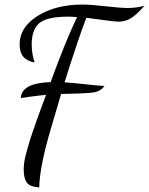

<svg xmlns="http://www.w3.org/2000/svg" viewBox="-20 -735 654 842"><path d="M105 -310 71 -305Q75 -371 202 -375Q267 -554 318 -660Q292 -662 279 -662Q186 -662 152.5 -633.5Q119 -605 119 -540Q119 -499 132 -461Q66 -472 66 -539Q66 -616 145.5 -665.5Q225 -715 341 -715Q377 -715 443 -707.5Q509 -700 540 -700Q580 -700 614 -710Q579 -670 554 -655Q529 -640 501 -640Q484 -640 434.5 -647Q385 -654 359 -657Q331 -589 263 -374Q295 -372 354 -365.5Q413 -359 438 -358Q422 -335 392.5 -330Q363 -325 248 -323L204 -174Q154 -6 152 87Q110 84 97 65Q84 46 84 8Q84 -7 86.5 -24.5Q89 -42 96 -67Q103 -92 108 -109.5Q113 -127 125 -161.5Q137 -196 142 -210.5Q147 -225 162.5 -266.5Q178 -308 182 -319Q157 -317 105 -310Z"/></svg>

Font: Dancing Script
Style: Regular
Weight: 400
Designer: Pablo Impallari
Foundry: Pablo Impallari. www.impallari.com
Version: Version 1.002